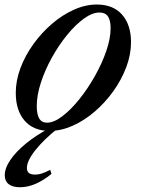

<svg xmlns="http://www.w3.org/2000/svg" viewBox="-40 -554 612 828"><path d="M174.5 10.5Q104 10.5 66 -33.8Q28 -78 28 -153.5Q28 -206.5 48.2 -260.5Q68.5 -314.5 103.8 -363.5Q139 -412.5 183.8 -451Q228.5 -489.5 278.5 -512Q328.5 -534.5 377.5 -534.5Q448 -534.5 486.5 -490.8Q525 -447 525 -372Q525 -318.5 504.5 -264.2Q484 -210 448.8 -160.8Q413.5 -111.5 368.5 -72.8Q323.5 -34 273.5 -11.8Q223.5 10.5 174.5 10.5ZM163 -25Q192.5 -25 229 -52.8Q265.5 -80.5 302 -126Q338.5 -171.5 369.2 -226Q400 -280.5 418.5 -334.5Q437 -388.5 437 -432.5Q437 -465.5 425.8 -482.8Q414.5 -500 389 -500Q358 -500 321.5 -473.5Q285 -447 249 -402.8Q213 -358.5 183.5 -305.2Q154 -252 136.2 -197.5Q118.5 -143 118.5 -96.5Q118.5 -61.5 129 -43.2Q139.5 -25 163 -25ZM46.5 253.5Q14.5 253.5 -2.5 240.2Q-19.5 227 -19.5 202Q-19.5 171 5 135.2Q29.5 99.5 72.8 64.2Q116 29 171.5 0H209Q149 47.5 112.5 93.5Q76 139.5 76 170.5Q76 185 84.8 192Q93.5 199 112 199Q125.5 199 139.5 194.5Q153.5 190 176.5 178.5L182 196Q148.5 223.5 114.2 238.5Q80 253.5 46.5 253.5Z"/></svg>

Font: Libre Caslon Text
Style: Italic
Weight: 400
Italic angle: -22.583°
Designer: Pablo Impallari, Rodrigo Fuenzalida, Katja Schimmel
Foundry: Pablo Impallari, Rodrigo Fuenzalida
Version: Version 2.000